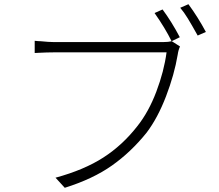

<svg xmlns="http://www.w3.org/2000/svg" viewBox="-20 -870 1040 913"><path d="M835 -693 796 -674Q765 -737 715 -808L753 -825Q796 -767 835 -693ZM959 -718 920 -701Q891 -753 873 -782.5Q855 -812 837 -833L876 -850Q921 -789 959 -718ZM825 -610Q809 -515 769.5 -412Q730 -309 677 -239Q603 -147 512.5 -83Q422 -19 288 23L244 -25Q380 -62 471.5 -121Q563 -180 633 -270Q687 -338 723.5 -434.5Q760 -531 772 -621H716H618H499H381H285H233Q204 -621 166 -619L145 -618V-676Q163 -674 173 -674Q213 -670 234 -670H448H551H646H720H758Q780 -670 797 -674L836 -649Q828 -632 825 -610Z"/></svg>

Font: Merged Yaku Han JP Light
Style: Regular
Weight: 300
Designer: Ryoko NISHIZUKA 西塚涼子 (kana, bopomofo & ideographs); Paul D. Hunt (Latin, Greek & Cyrillic); Sandoll Communications 산돌커뮤니
Foundry: Adobe
Version: Version 2.004